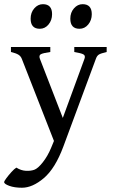

<svg xmlns="http://www.w3.org/2000/svg" viewBox="-42 -650 530 900"><path d="M458 -406.2Q430.7 -399.9 421.6 -394.3Q412.6 -388.7 407.7 -375L254.9 37.1Q216.8 139.6 163.6 184.8Q110.4 230 61 230Q25.9 230 1.7 221.2Q-22.5 212.4 -22.5 203.6Q-22.5 199.2 -12.2 185.3Q-2 171.4 11.5 156.5Q24.9 141.6 34.7 135.7Q56.6 149.4 78.9 150.6Q101.1 151.9 118.2 146Q135.3 140.1 158.2 111.3Q181.2 82.5 197.8 42.5L210.9 10.7L60.1 -374.5Q55.2 -387.2 43.7 -394Q32.2 -400.9 9.3 -406.2V-429.7H193.8V-406.2Q159.7 -401.4 149.4 -395.8Q139.2 -390.1 145 -374.5L252.4 -97.2L354 -374.5Q359.4 -389.2 349.1 -395Q338.9 -400.9 306.2 -406.2V-429.7H458ZM202.1 -583.5Q202.1 -555.2 185.5 -535.2Q168.9 -515.1 144.5 -515.1Q101.6 -515.1 101.6 -562.5Q101.6 -591.3 118.7 -610.8Q135.7 -630.4 159.2 -630.4Q202.1 -630.4 202.1 -583.5ZM388.2 -583.5Q388.2 -555.2 371.6 -535.2Q355 -515.1 330.6 -515.1Q287.6 -515.1 287.6 -562.5Q287.6 -591.3 304.7 -610.8Q321.8 -630.4 345.2 -630.4Q388.2 -630.4 388.2 -583.5Z"/></svg>

Font: Namdhinggo
Style: Regular
Weight: 400
Designer: Victor Gaultney
Foundry: SIL International
Version: Version 3.001